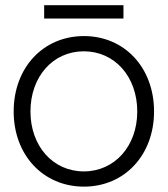

<svg xmlns="http://www.w3.org/2000/svg" viewBox="-20 -694 634 726"><path d="M297.4 11.7C451.2 11.7 562.5 -107.9 562.5 -272.5C562.5 -438 451.2 -557.6 297.4 -557.6C143.1 -557.6 31.7 -438 31.7 -272.5C31.7 -107.9 143.1 11.7 297.4 11.7ZM95.2 -272.5C95.2 -404.3 180.2 -500 296.9 -500C413.6 -500 499 -404.3 499 -272.5C499 -141.6 413.6 -45.9 296.9 -45.9C180.2 -45.9 95.2 -141.6 95.2 -272.5ZM147 -624H446.8V-674.3H147Z"/></svg>

Font: Guggenheim Sans Display Light
Style: Regular
Weight: 300
Designer: Modified by Tom Baber under direction of Pentagram Design 2023
Foundry: rsms
Version: Version 1.001;Glyphs 3.1.2 (3151)